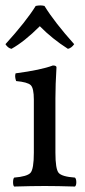

<svg xmlns="http://www.w3.org/2000/svg" viewBox="-22 -682 313 704"><path d="M141.1 -660.2Q178.2 -600.1 250 -520Q240.2 -505.9 227.1 -502.9Q168.9 -540 124 -585.9Q67.9 -529.8 20 -502.9Q6.8 -505.9 -2 -520Q74.2 -604 108.9 -660.2Q127 -664.1 141.1 -660.2ZM181.2 -122.1Q181.2 -62 193.1 -48.1Q205.1 -34.2 252.9 -30.8Q257.8 -25.9 257.8 -13.9Q257.8 -2 252.9 2Q187 0 142.1 0Q96.2 0 29.8 2Q25.9 -2 25.9 -13.9Q25.9 -25.9 29.8 -30.8Q77.6 -34.7 89.8 -48.3Q102.1 -62 102.1 -122.1V-316.9Q102.1 -358.9 90.6 -369.9Q79.1 -380.9 37.1 -384.8Q31.2 -401.9 35.2 -413.1Q127.9 -425.3 171.9 -441.9Q185.1 -441.9 185.1 -435.1Q181.2 -371.1 181.2 -321.3Z"/></svg>

Font: Linux Libertine O
Style: Regular
Weight: 400
Designer: Philipp H. Poll
Foundry: Philipp H. Poll
Version: Version 5.3.0